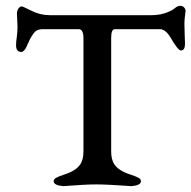

<svg xmlns="http://www.w3.org/2000/svg" viewBox="-20 -636 656 658"><path d="M266 -505Q266 -536 250 -536H128Q110 -536 102 -529Q94 -522 85 -506Q82 -501 77.5 -490.5Q73 -480 70 -474Q67 -468 62.5 -463Q58 -458 53 -458Q35 -458 35 -481Q35 -491 37.5 -509Q40 -527 40 -544Q40 -553 39 -569Q38 -585 38 -589Q38 -599 43 -606.5Q48 -614 55 -614Q58 -614 88 -599Q118 -584 150 -584H499Q538 -584 569 -601Q573 -603 578.5 -607.5Q584 -612 588.5 -614Q593 -616 598 -616Q606 -616 611 -610.5Q616 -605 616 -598Q616 -595 614 -581.5Q612 -568 612 -555Q612 -541 613 -515.5Q614 -490 614 -486Q614 -463 600 -463Q590 -463 564 -508Q547 -536 528 -536H373Q361 -536 361 -505V-117Q361 -89 372 -72.5Q383 -56 408 -45Q414 -42 430.5 -36.5Q447 -31 455 -26.5Q463 -22 463 -15Q463 -1 431 2Q429 2 408.5 0.5Q388 -1 359.5 -2.5Q331 -4 310 -4Q289 -4 262.5 -2.5Q236 -1 217.5 0.5Q199 2 197 2Q164 -1 164 -15Q164 -22 172 -26.5Q180 -31 196.5 -36.5Q213 -42 219 -45Q244 -56 255 -72.5Q266 -89 266 -117Z"/></svg>

Font: EB Garamond 08
Style: Regular
Weight: 400
Version: Version 0.016 ; ttfautohint (v1.5)